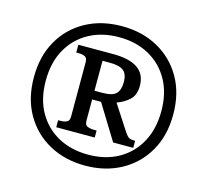

<svg xmlns="http://www.w3.org/2000/svg" viewBox="-105 -846 1055 978"><g transform="rotate(15 422.5 -357.5)"><path d="M422 10Q316 10 233 -35.5Q150 -81 102.5 -163.5Q55 -246 55 -358Q55 -469 102 -551.5Q149 -634 232 -679.5Q315 -725 422 -725Q529 -725 612 -679.5Q695 -634 742.5 -551.5Q790 -469 790 -357Q790 -246 742.5 -163.5Q695 -81 612 -35.5Q529 10 422 10ZM423 -48Q515 -48 583 -86.5Q651 -125 689 -194.5Q727 -264 727 -358Q727 -453 688.5 -522Q650 -591 581.5 -629Q513 -667 423 -667Q333 -667 264.5 -629.5Q196 -592 157 -522.5Q118 -453 118 -357Q118 -260 157.5 -191Q197 -122 265.5 -85Q334 -48 423 -48ZM231 -141V-178H244Q262 -178 276 -184Q290 -190 290 -213V-500Q290 -523 276 -529Q262 -535 244 -535H231V-576H414Q588 -576 588 -455Q588 -405 559.5 -379.5Q531 -354 495 -342L584 -205Q595 -189 604.5 -183.5Q614 -178 637 -178V-141H531L418 -325H371V-213Q371 -190 386 -184Q401 -178 420 -178H434V-141ZM413 -371Q465 -371 484.5 -390.5Q504 -410 504 -452Q504 -494 482.5 -511.5Q461 -529 410 -529H371V-371Z"/></g></svg>

Font: Noto Serif Sinhala
Style: Bold
Weight: 700
Designer: Jelle Bosma - Monotype Design Team
Foundry: Monotype Imaging Inc.
Version: Version 2.007; ttfautohint (v1.8.4.7-5d5b)